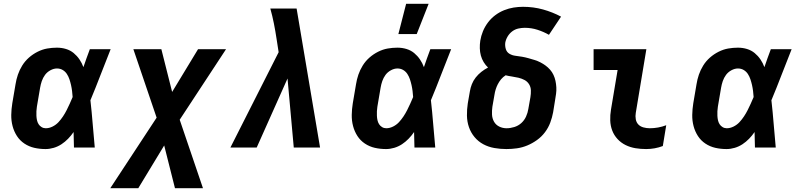

<svg xmlns="http://www.w3.org/2000/svg" viewBox="-20 -780 4240 1015"><path d="M221 8Q190 8 161.5 1.5Q133 -5 109 -21Q85 -37 69.5 -61Q54 -85 46.5 -113.5Q39 -142 39.5 -172.5Q40 -203 45 -234L62 -334Q66 -360 74.5 -385Q83 -410 97.5 -433.5Q112 -457 133 -475.5Q154 -494 179 -506.5Q204 -519 229.5 -523.5Q255 -528 281 -528Q306 -528 329 -521Q352 -514 369.5 -499.5Q387 -485 400 -466Q413 -447 421 -425Q429 -449 437.5 -472.5Q446 -496 455 -520H565Q538 -453 512 -385Q486 -317 458 -250Q465 -188 470 -125Q475 -62 481 0H371Q370 -20 370 -40.5Q370 -61 369 -82Q356 -63 340 -46.5Q324 -30 305 -17.5Q286 -5 264 1.5Q242 8 221 8ZM222 -102Q240 -102 258 -111Q276 -120 289 -134Q302 -148 313 -164.5Q324 -181 332.5 -198Q341 -215 349 -232.5Q357 -250 364 -267Q363 -283 361 -299Q359 -315 355.5 -330.5Q352 -346 347 -361Q342 -376 333.5 -389Q325 -402 311.5 -410Q298 -418 281 -418Q264 -418 246.5 -408.5Q229 -399 218 -384Q207 -369 201 -351.5Q195 -334 192 -316L175 -216Q173 -204 172.5 -192Q172 -180 172.5 -168Q173 -156 175.5 -144.5Q178 -133 184 -123.5Q190 -114 200 -108Q210 -102 222 -102Z M711 215H563L808 -158L685 -520H833L890 -294L1027 -520H1175L930 -147L1053 215H905L848 -11Z M1337 0H1198L1453 -504L1442 -575Q1436 -615 1428 -655.5Q1420 -696 1409 -735H1548L1561 -658L1672 0H1533L1500 -365Z M2021 8Q1990 8 1961.5 1.5Q1933 -5 1909 -21Q1885 -37 1869.5 -61Q1854 -85 1846.5 -113.5Q1839 -142 1839.5 -172.5Q1840 -203 1845 -234L1862 -334Q1866 -360 1874.5 -385Q1883 -410 1897.5 -433.5Q1912 -457 1933 -475.5Q1954 -494 1979 -506.5Q2004 -519 2029.5 -523.5Q2055 -528 2081 -528Q2106 -528 2129 -521Q2152 -514 2169.5 -499.5Q2187 -485 2200 -466Q2213 -447 2221 -425Q2229 -449 2237.5 -472.5Q2246 -496 2255 -520H2365Q2338 -453 2312 -385Q2286 -317 2258 -250Q2265 -188 2270 -125Q2275 -62 2281 0H2171Q2170 -20 2170 -40.5Q2170 -61 2169 -82Q2156 -63 2140 -46.5Q2124 -30 2105 -17.5Q2086 -5 2064 1.5Q2042 8 2021 8ZM2022 -102Q2040 -102 2058 -111Q2076 -120 2089 -134Q2102 -148 2113 -164.5Q2124 -181 2132.5 -198Q2141 -215 2149 -232.5Q2157 -250 2164 -267Q2163 -283 2161 -299Q2159 -315 2155.5 -330.5Q2152 -346 2147 -361Q2142 -376 2133.5 -389Q2125 -402 2111.5 -410Q2098 -418 2081 -418Q2064 -418 2046.5 -408.5Q2029 -399 2018 -384Q2007 -369 2001 -351.5Q1995 -334 1992 -316L1975 -216Q1973 -204 1972.5 -192Q1972 -180 1972.5 -168Q1973 -156 1975.5 -144.5Q1978 -133 1984 -123.5Q1990 -114 2000 -108Q2010 -102 2022 -102ZM2086 -600 2127 -760H2246L2183 -600Z M2657 8Q2625 8 2593.5 2.5Q2562 -3 2535 -17.5Q2508 -32 2488.5 -55.5Q2469 -79 2459 -108Q2449 -137 2448.5 -169Q2448 -201 2453 -234L2464 -297Q2467 -316 2474.5 -335Q2482 -354 2495 -370.5Q2508 -387 2524.5 -400Q2541 -413 2560 -423Q2547 -435 2537 -451.5Q2527 -468 2522 -486.5Q2517 -505 2516.5 -525Q2516 -545 2519 -565Q2523 -590 2533 -614.5Q2543 -639 2559.5 -661Q2576 -683 2598 -699.5Q2620 -716 2645 -726Q2670 -736 2695 -740Q2720 -744 2745 -744Q2800 -744 2850.5 -730Q2901 -716 2946 -692L2882 -596Q2854 -612 2821.5 -622.5Q2789 -633 2754 -633Q2737 -633 2719.5 -629Q2702 -625 2687.5 -614Q2673 -603 2663.5 -587Q2654 -571 2651 -554Q2649 -537 2654 -520.5Q2659 -504 2673.5 -495.5Q2688 -487 2705.5 -485Q2723 -483 2740 -480Q2757 -477 2773 -472.5Q2789 -468 2805.5 -463Q2822 -458 2836.5 -450.5Q2851 -443 2864 -433.5Q2877 -424 2888 -411.5Q2899 -399 2906 -384Q2913 -369 2916.5 -352.5Q2920 -336 2921 -318.5Q2922 -301 2919.5 -283.5Q2917 -266 2914 -248L2904 -186Q2899 -159 2889 -132Q2879 -105 2861 -81Q2843 -57 2818.5 -39.5Q2794 -22 2767.5 -11Q2741 0 2713 4Q2685 8 2657 8ZM2658 -102Q2678 -102 2699 -108.5Q2720 -115 2736 -129.5Q2752 -144 2761 -164Q2770 -184 2773 -204L2784 -266Q2787 -284 2786.5 -302Q2786 -320 2777 -334.5Q2768 -349 2753 -357Q2738 -365 2721 -369Q2704 -373 2686.5 -375.5Q2669 -378 2653 -382Q2639 -373 2629 -361Q2619 -349 2612 -335.5Q2605 -322 2600.5 -307.5Q2596 -293 2594 -279L2583 -216Q2580 -195 2581 -174.5Q2582 -154 2591.5 -137Q2601 -120 2619 -111Q2637 -102 2658 -102Z M3396 8Q3367 8 3339.5 3.5Q3312 -1 3287.5 -13Q3263 -25 3244.5 -45Q3226 -65 3216.5 -90Q3207 -115 3206 -143.5Q3205 -172 3210 -201L3245 -410H3118V-520H3397L3341 -183Q3338 -166 3341 -149.5Q3344 -133 3354.5 -122Q3365 -111 3381.5 -106.5Q3398 -102 3415 -102Q3437 -102 3459 -106Q3481 -110 3502 -118L3484 -8Q3463 0 3440.5 4Q3418 8 3396 8Z M3821 8Q3790 8 3761.5 1.5Q3733 -5 3709 -21Q3685 -37 3669.5 -61Q3654 -85 3646.5 -113.5Q3639 -142 3639.5 -172.5Q3640 -203 3645 -234L3662 -334Q3666 -360 3674.5 -385Q3683 -410 3697.5 -433.5Q3712 -457 3733 -475.5Q3754 -494 3779 -506.5Q3804 -519 3829.5 -523.5Q3855 -528 3881 -528Q3906 -528 3929 -521Q3952 -514 3969.5 -499.5Q3987 -485 4000 -466Q4013 -447 4021 -425Q4029 -449 4037.5 -472.5Q4046 -496 4055 -520H4165Q4138 -453 4112 -385Q4086 -317 4058 -250Q4065 -188 4070 -125Q4075 -62 4081 0H3971Q3970 -20 3970 -40.5Q3970 -61 3969 -82Q3956 -63 3940 -46.5Q3924 -30 3905 -17.5Q3886 -5 3864 1.5Q3842 8 3821 8ZM3822 -102Q3840 -102 3858 -111Q3876 -120 3889 -134Q3902 -148 3913 -164.5Q3924 -181 3932.5 -198Q3941 -215 3949 -232.5Q3957 -250 3964 -267Q3963 -283 3961 -299Q3959 -315 3955.5 -330.5Q3952 -346 3947 -361Q3942 -376 3933.5 -389Q3925 -402 3911.5 -410Q3898 -418 3881 -418Q3864 -418 3846.5 -408.5Q3829 -399 3818 -384Q3807 -369 3801 -351.5Q3795 -334 3792 -316L3775 -216Q3773 -204 3772.5 -192Q3772 -180 3772.5 -168Q3773 -156 3775.5 -144.5Q3778 -133 3784 -123.5Q3790 -114 3800 -108Q3810 -102 3822 -102Z"/></svg>

Font: Iosevka XBd Ex Obl
Style: Regular
Weight: 800
Width: 7
Italic angle: -9°
Monospace: yes
Designer: Belleve Invis
Foundry: Belleve Invis
Version: Version 32.5.0; ttfautohint (v1.8.4)